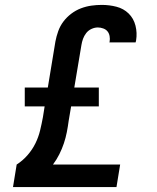

<svg xmlns="http://www.w3.org/2000/svg" viewBox="-20 -763 640 783"><path d="M33 0 48 -92Q73 -108 92.5 -130.5Q112 -153 124.5 -178.5Q137 -204 143.5 -231Q150 -258 155 -285L162 -329H81V-406H175L206 -594Q210 -615 217.5 -636Q225 -657 238.5 -675Q252 -693 270.5 -707Q289 -721 310 -729Q331 -737 352.5 -740Q374 -743 395 -743Q426 -743 455 -735.5Q484 -728 504.5 -708Q525 -688 532.5 -658.5Q540 -629 535 -598L533 -590H426L427 -593Q429 -604 427 -615.5Q425 -627 418.5 -635Q412 -643 401 -647Q390 -651 379 -651Q366 -651 353 -645Q340 -639 331.5 -628Q323 -617 318.5 -604.5Q314 -592 312 -579L283 -406H383V-329H270L260 -270Q257 -247 252.5 -224Q248 -201 240.5 -178.5Q233 -156 222 -134Q211 -112 196 -92H470L455 0Z"/></svg>

Font: Iosevka Etoile Semibold
Style: Italic
Weight: 600
Italic angle: -9°
Designer: Belleve Invis
Foundry: Belleve Invis
Version: Version 22.1.2; ttfautohint (v1.8.4)